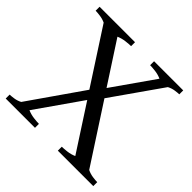

<svg xmlns="http://www.w3.org/2000/svg" viewBox="-179 -870 1034 1034"><g transform="rotate(45 337.5 -353.5)"><path d="M401 0V-30Q415 -30 440.5 -33Q466 -36 488 -46L320 -305L139 -46Q162 -36 187.5 -33Q213 -30 227 -30V0H4V-30Q15 -30 36 -33Q57 -36 76 -46L289 -352L88 -662Q69 -671 46.5 -674Q24 -677 12 -677V-707H282V-677Q268 -677 242.5 -674Q217 -671 194 -661L348 -424L514 -661Q492 -671 466.5 -674Q441 -677 427 -677V-707H649V-677Q638 -677 617.5 -674Q597 -671 578 -661L379 -377L594 -46Q614 -36 636 -33Q658 -30 671 -30V0Z"/></g></svg>

Font: Joan
Style: Regular
Weight: 400
Designer: Paolo Biagini
Version: Version 1.001; ttfautohint (v1.8.4.7-5d5b);gftools[0.9.30]